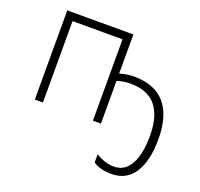

<svg xmlns="http://www.w3.org/2000/svg" viewBox="-125 -632 1038 998"><g transform="rotate(20 394.0 -132.5)"><path d="M448.2 -276.9Q490.7 -289.1 527.3 -289.1Q640.6 -289.1 698.7 -222.7Q756.8 -156.2 756.8 -25.9Q756.8 95.2 713.4 161.4Q669.9 227.5 588.4 227.5Q525.9 227.5 486.8 201.2V155.8Q538.1 187 586.9 187Q646.5 187 678 130.9Q709.5 74.7 709.5 -26.9Q709.5 -248 522.9 -248Q481.4 -248 448.2 -235.8V0H403.8V-450.2H127.4V0H82.5V-493.2H448.2Z"/></g></svg>

Font: Bpm'online Open Sans Light
Style: Regular
Weight: 300
Foundry: Ascender Corporation
Version: Version 1.10